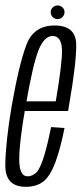

<svg xmlns="http://www.w3.org/2000/svg" viewBox="-20 -700 307 723"><path d="M77 3.5 84 -36Q52 -36 52.5 -101.5Q52.5 -166 76.5 -301Q103.5 -456.5 125 -511Q146.5 -564.5 178.5 -564.5Q211.5 -564.5 213.5 -511Q214 -459 190 -318.5H72.5L66.5 -282H236.5Q238.5 -292 239.5 -301Q268 -463 267 -534Q265 -604 185.5 -604Q107 -604 79.5 -531.5Q52 -459.5 24 -301Q1 -164.5 0 -80Q-1.5 3.5 77 3.5ZM84 -36 77 3.5Q117.5 3.5 144 -17Q169 -37 189 -90Q208 -142.5 223 -218L172.5 -221.5Q161 -164 147 -115.5Q132.5 -67.5 118 -51.5Q102 -36 84 -36ZM197 -628Q208 -628 215.5 -636Q223 -644 223 -654Q223 -665 215.2 -672.2Q207.5 -679.5 197.5 -679.5Q186.5 -679.5 178.8 -672.2Q171 -665 171 -654Q171 -643 178.5 -635.5Q186 -628 197 -628Z"/></svg>

Font: Anybody ExtraCondensed Light
Style: Italic
Weight: 300
Width: 2
Italic angle: -10°
Version: Version 1.113;gftools[0.9.25]